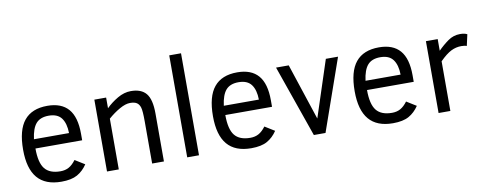

<svg xmlns="http://www.w3.org/2000/svg" viewBox="-63 -1030 3413 1348"><g transform="rotate(-10 1644.0 -356.0)"><path d="M144 -246.1Q144 -144.5 178.7 -101.3Q213.4 -58.1 290 -58.1Q324.2 -58.1 350.1 -72.5Q376 -86.9 399.9 -119.1L469.2 -76.2Q439.9 -32.2 397.9 -8.5Q356 15.1 284.2 15.1Q169.9 15.1 113.5 -51.3Q57.1 -117.7 57.1 -252Q57.1 -392.6 112.1 -459.7Q167 -526.9 277.8 -526.9Q377.4 -526.9 427.2 -469.5Q477.1 -412.1 477.1 -293V-246.1ZM395 -312Q394 -380.9 366 -418.9Q337.9 -457 274.9 -457Q214.8 -457 184.8 -422.6Q154.8 -388.2 145 -312Z M932.6 0V-301.8Q932.6 -375 925.3 -399.4Q918 -423.8 901.4 -434.8Q884.8 -445.8 853 -445.8Q820.8 -445.8 777.8 -421.4Q734.9 -397 694.8 -361.8V0H610.8V-512.2H694.8V-436Q730.5 -471.7 777.8 -499.3Q825.2 -526.9 873 -526.9Q947.3 -526.9 981.9 -484.6Q1016.6 -442.4 1016.6 -341.8V0Z M1182.6 0V-727.1H1266.6V0Z M1497.6 -246.1Q1497.6 -144.5 1532.2 -101.3Q1566.9 -58.1 1643.6 -58.1Q1677.7 -58.1 1703.6 -72.5Q1729.5 -86.9 1753.4 -119.1L1822.8 -76.2Q1793.5 -32.2 1751.5 -8.5Q1709.5 15.1 1637.7 15.1Q1523.4 15.1 1467 -51.3Q1410.6 -117.7 1410.6 -252Q1410.6 -392.6 1465.6 -459.7Q1520.5 -526.9 1631.3 -526.9Q1731 -526.9 1780.8 -469.5Q1830.6 -412.1 1830.6 -293V-246.1ZM1748.5 -312Q1747.6 -380.9 1719.5 -418.9Q1691.4 -457 1628.4 -457Q1568.4 -457 1538.3 -422.6Q1508.3 -388.2 1498.5 -312Z M2168.5 0H2085.4L1906.2 -512.2H1996.6L2129.4 -109.9L2261.2 -512.2H2348.1Z M2507.8 -246.1Q2507.8 -144.5 2542.5 -101.3Q2577.1 -58.1 2653.8 -58.1Q2688 -58.1 2713.9 -72.5Q2739.7 -86.9 2763.7 -119.1L2833 -76.2Q2803.7 -32.2 2761.7 -8.5Q2719.7 15.1 2647.9 15.1Q2533.7 15.1 2477.3 -51.3Q2420.9 -117.7 2420.9 -252Q2420.9 -392.6 2475.8 -459.7Q2530.8 -526.9 2641.6 -526.9Q2741.2 -526.9 2791 -469.5Q2840.8 -412.1 2840.8 -293V-246.1ZM2758.8 -312Q2757.8 -380.9 2729.7 -418.9Q2701.7 -457 2638.7 -457Q2578.6 -457 2548.6 -422.6Q2518.6 -388.2 2508.8 -312Z M3251.5 -429.2Q3237.8 -435.1 3212.4 -435.1Q3174.8 -435.1 3139.9 -417.7Q3105 -400.4 3058.6 -354V0H2974.6V-512.2H3058.6V-429.2Q3093.8 -464.8 3132.6 -492.4Q3171.4 -520 3218.8 -520Q3250.5 -520 3269.5 -509.8Z"/></g></svg>

Font: Lorenzo Sans
Style: Regular
Weight: 400
Foundry: Intel Corporation
Version: Version 1.00; ttfautohint (v1.5)